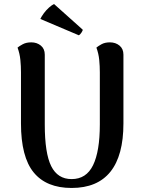

<svg xmlns="http://www.w3.org/2000/svg" viewBox="-20 -918 709 952"><path d="M592 -647V-306Q592 -147 527.5 -66.5Q463 14 335 14Q210 14 147 -63Q84 -140 84 -306V-560Q84 -590 81 -621Q78 -652 67 -682Q75 -689 92.5 -698.5Q110 -708 135 -708Q163 -708 182.5 -692Q202 -676 202 -647V-301Q202 -158 234 -94Q266 -30 335 -30Q408 -30 441.5 -99Q475 -168 475 -301V-560Q475 -590 472 -621Q469 -652 458 -682Q466 -689 483 -698.5Q500 -708 525 -708Q553 -708 572.5 -692Q592 -676 592 -647ZM180 -824Q186 -837 197.5 -852.5Q209 -868 223 -880.5Q237 -893 248 -898L390 -771Q391 -767 384 -756.5Q377 -746 371 -743Z"/></svg>

Font: Arima Thin SemiBold
Style: Regular
Weight: 600
Version: Version 1.100